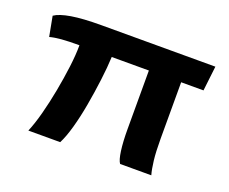

<svg xmlns="http://www.w3.org/2000/svg" viewBox="-92 -671 972 816"><g transform="rotate(20 394.0 -263.5)"><path d="M101 0Q117 -38 131 -91Q145 -144 156 -202.5Q167 -261 174 -316.5Q181 -372 181 -415Q132 -415 101 -412.5Q70 -410 48 -404L31 -494Q54 -510 105 -518.5Q156 -527 240 -527H755L742 -415H641V-160Q641 -101 645.5 -62.5Q650 -24 657 0H516Q506 -13 500.5 -53Q495 -93 495 -150V-415H327Q325 -368 317.5 -308.5Q310 -249 299.5 -190Q289 -131 275 -81Q261 -31 245 0Z"/></g></svg>

Font: Archivo SemiExpanded
Style: Bold
Weight: 700
Width: 6
Designer: Hector Gatti
Foundry: Omnibus-Type
Version: Version 2.001